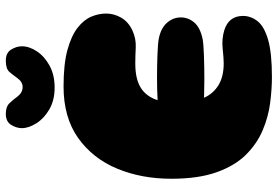

<svg xmlns="http://www.w3.org/2000/svg" viewBox="-164 -770 934 645"><g transform="rotate(-90 302.5 -447.0)"><path d="M367 0Q326 0 279.5 -6Q233 -12 188 -31Q143 -50 106 -87Q69 -124 47 -185.5Q25 -247 25 -338Q25 -438 59 -520Q93 -602 162 -651Q231 -700 335 -700Q410 -700 457.5 -687Q505 -674 532 -653Q559 -632 569.5 -607Q580 -582 580 -557Q580 -531 566.5 -507Q553 -483 524 -469Q496 -456 466 -457.5Q436 -459 412 -459Q360 -459 330.5 -440.5Q301 -422 289 -384Q305 -385 324.5 -385.5Q344 -386 365 -386Q406 -386 443.5 -384.5Q481 -383 496 -380Q531 -373 549 -352.5Q567 -332 567 -306Q567 -281 550 -261Q533 -241 495 -233Q481 -230 441.5 -228.5Q402 -227 359 -227Q342 -227 326 -227.5Q310 -228 297 -228Q311 -197 339.5 -179.5Q368 -162 413 -162Q430 -162 462 -165.5Q494 -169 524 -160Q572 -145 572 -97Q572 -71 554.5 -48.5Q537 -26 492.5 -13Q448 0 367 0ZM331 -730Q289 -730 258.5 -747.5Q228 -765 211.5 -791Q195 -817 195 -840Q195 -858 206 -876Q217 -894 243 -894Q267 -894 279 -881.5Q291 -869 301 -855Q314 -838 332 -837.5Q350 -837 363 -855Q373 -869 383.5 -881.5Q394 -894 422 -894Q448 -894 459 -876Q470 -858 470 -840Q470 -815 453 -789.5Q436 -764 405 -747Q374 -730 331 -730Z"/></g></svg>

Font: Cherry Bomb One
Style: Regular
Weight: 400
Designer: satsuyako
Foundry: satsuyako
Version: Version 4.100; ttfautohint (v1.8.3)